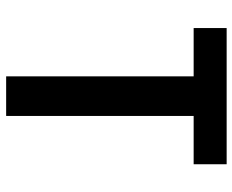

<svg xmlns="http://www.w3.org/2000/svg" viewBox="-88 -688 775 640"><g transform="rotate(90 300.0 -367.5)"><path d="M234 0V-625H73V-735H527V-625H366V0Z"/></g></svg>

Font: Iosevka Extrabold Extended
Style: Regular
Weight: 800
Width: 7
Monospace: yes
Designer: Belleve Invis
Foundry: Belleve Invis
Version: Version 32.5.0; ttfautohint (v1.8.4)